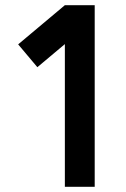

<svg xmlns="http://www.w3.org/2000/svg" viewBox="-20 -720 485 740"><path d="M230 -700 50 -549 124 -461 230 -550V0H345V-700Z"/></svg>

Font: Unageo
Style: SemiBold
Weight: 600
Designer: Richard Sepsi
Foundry: Richard Sepsi
Version: Version 2.000